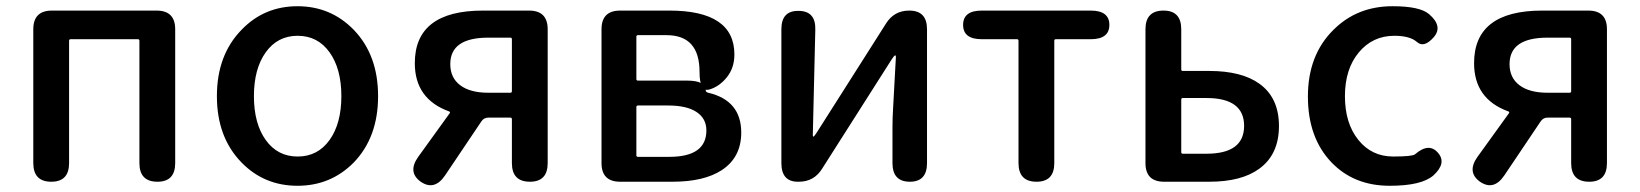

<svg xmlns="http://www.w3.org/2000/svg" viewBox="-20 -584 5270 617"><path d="M145 0Q87 0 87 -60V-490Q87 -550 147 -550H483Q543 -550 543 -490V-60Q543 0 486 0Q428 0 428 -60V-453Q428 -458 423 -458H207Q202 -458 202 -453V-60Q202 0 145 0Z M756 -62Q677 -143 677 -275Q677 -407 756 -488Q829 -564 936 -564Q1043 -564 1117 -488Q1195 -407 1195 -275Q1195 -143 1117 -62Q1043 13 936 13Q829 13 756 -62ZM834 -134Q872 -81 936.5 -81Q1001 -81 1039 -134Q1077 -187 1077 -275Q1077 -363 1039 -416Q1001 -469 936.5 -469Q872 -469 834 -416Q796 -363 796 -275Q796 -187 834 -134Z M1332 0Q1289 -31 1324 -80L1425 -220Q1428 -224 1423 -226Q1313 -266 1313 -381Q1313 -550 1532 -550H1680Q1740 -550 1740 -490V-60Q1740 0 1683 0Q1625 0 1625 -60V-201Q1625 -206 1620 -206H1549Q1535 -206 1527 -194L1410 -20Q1376 30 1332 0ZM1549 -286H1620Q1625 -286 1625 -291V-458Q1625 -463 1620 -463H1549Q1427 -463 1427 -378Q1427 -334 1459 -310Q1491 -286 1549 -286Z M1973 0Q1913 0 1913 -60V-490Q1913 -550 1973 -550H2131Q2340 -550 2340 -409Q2340 -366 2316 -336Q2292 -306 2260 -296.5Q2228 -287 2228 -353Q2228 -471 2122 -471H2030Q2025 -471 2025 -466V-330Q2025 -325 2030 -325H2188Q2248 -325 2248 -293Q2248 -288 2256 -286Q2362 -261 2362 -158Q2362 -78 2299 -37Q2242 0 2141 0ZM2025 -85Q2025 -80 2030 -80H2131Q2250 -80 2250 -165Q2250 -203 2218.5 -224Q2187 -245 2127 -245H2030Q2025 -245 2025 -240Z M2544 0Q2491 0 2491 -60V-490Q2491 -550 2546 -549Q2602 -549 2600 -488L2592 -150Q2592 -145 2594 -145Q2596 -145 2604 -157L2827 -508Q2853 -550 2902 -550Q2959 -550 2959 -490V-60Q2959 0 2904 0Q2848 0 2848 -60V-174Q2848 -205 2850 -236L2859 -401Q2859 -406 2856.5 -406Q2854 -406 2846 -394L2622 -42Q2596 0 2547 0Z M3311 0Q3253 0 3253 -60V-453Q3253 -458 3248 -458H3135Q3075 -458 3075 -504Q3075 -550 3135 -550H3485Q3545 -550 3545 -504Q3545 -458 3485 -458H3373Q3368 -458 3368 -453V-60Q3368 0 3311 0Z M3721 0Q3661 0 3661 -60V-490Q3661 -550 3719 -550Q3776 -550 3776 -490V-361Q3776 -356 3781 -356H3866Q3970 -356 4027 -315Q4090 -270 4090 -179Q4090 -88 4027 -42Q3970 0 3866 0ZM3776 -95Q3776 -90 3781 -90H3857Q3978 -90 3978 -179.5Q3978 -269 3857 -269H3781Q3776 -269 3776 -264Z M4446 13Q4331 13 4259 -62Q4183 -141 4183 -274Q4183 -407 4265 -488Q4341 -564 4455 -564Q4544 -564 4573 -538Q4618 -499 4587 -464Q4556 -429 4533.5 -449Q4511 -469 4461 -469Q4391 -469 4346.5 -415.5Q4302 -362 4302 -275Q4302 -188 4345 -134.5Q4388 -81 4457 -81Q4518 -81 4527 -88Q4572 -127 4601 -93Q4630 -60 4586 -20Q4548 13 4446 13Z M4736 0Q4693 -31 4728 -80L4829 -220Q4832 -224 4827 -226Q4717 -266 4717 -381Q4717 -550 4936 -550H5084Q5144 -550 5144 -490V-60Q5144 0 5087 0Q5029 0 5029 -60V-201Q5029 -206 5024 -206H4953Q4939 -206 4931 -194L4814 -20Q4780 30 4736 0ZM4953 -286H5024Q5029 -286 5029 -291V-458Q5029 -463 5024 -463H4953Q4831 -463 4831 -378Q4831 -334 4863 -310Q4895 -286 4953 -286Z"/></svg>

Font: Resource Han Rounded CN Medium
Style: Regular
Weight: 500
Designer: Cyano Hao (round all glyphs); Ryoko NISHIZUKA 西塚涼子 (kana, bopomofo & ideographs); Paul D. Hunt (Latin, Greek & Cyrillic)
Foundry: Cyano Hao
Version: 0.990